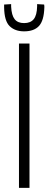

<svg xmlns="http://www.w3.org/2000/svg" viewBox="-53 -911 235 931"><path d="M39 0V-700H90V0ZM64 -759Q20 -759 -6 -784Q-32 -809 -33 -875Q-33 -878 -33 -881.5Q-33 -885 -33 -889L1 -891V-879Q3 -837 18 -818Q33 -799 64 -799Q95 -799 110.5 -818Q126 -837 127 -880V-891L161 -889Q162 -885 162 -881.5Q162 -878 162 -874Q160 -811 136 -785Q112 -759 64 -759Z"/></svg>

Font: Georama ExtraCondensed Light
Style: Regular
Weight: 300
Width: 2
Designer: Jean-Baptiste Levee
Foundry: Production Type
Version: Version 1.000